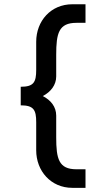

<svg xmlns="http://www.w3.org/2000/svg" viewBox="-20 -694 464 909"><path d="M322.3 -673.8C220.7 -673.8 151.4 -594.7 151.4 -496.1V-363.3C151.4 -304.7 139.6 -283.2 78.1 -283.2V-195.3C139.6 -195.3 151.4 -173.8 151.4 -115.2V17.6C151.4 115.2 220.7 195.3 322.3 195.3H384.8V107.4H341.8C257.8 107.4 246.1 57.6 246.1 -43.9V-146.5C246.1 -188.5 220.7 -219.7 182.6 -239.3C220.7 -258.8 246.1 -292 246.1 -332V-434.6C246.1 -536.1 257.8 -585.9 341.8 -585.9H384.8V-673.8Z"/></svg>

Font: Sen-gleads
Style: Regular
Weight: 400
Designer: Kosal Sen, Philatype
Foundry: Philatype
Version: Version 1.004; ttfautohint (v1.8.3)